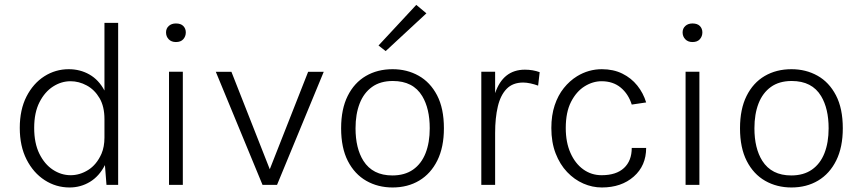

<svg xmlns="http://www.w3.org/2000/svg" viewBox="-20 -776 3610 806"><path d="M272 11Q215 11 167.5 -19.8Q120 -50.5 91.5 -106.5Q63 -162.5 63 -239Q63 -315.5 91.2 -370.8Q119.5 -426 166.2 -455.8Q213 -485.5 268.5 -485.5Q316.5 -485.5 355.5 -463.2Q394.5 -441 418.5 -396V-680H476V0H427L420.5 -83Q396.5 -36 357.5 -12.5Q318.5 11 272 11ZM276.5 -40.5Q315 -40.5 350.2 -62.5Q385.5 -84.5 406 -130.5Q418.5 -160 418.5 -198.5V-276Q418.5 -329 397.8 -364.2Q377 -399.5 344.2 -417.2Q311.5 -435 276 -435Q237.5 -435 202.8 -412.8Q168 -390.5 145.8 -347Q123.5 -303.5 123.5 -239Q123.5 -175 145.2 -130.8Q167 -86.5 202 -63.5Q237 -40.5 276.5 -40.5Z M747.5 0H689.5V-475H747.5ZM718.5 -599.5Q699.5 -599.5 688.2 -611.2Q677 -623 677 -640Q677 -656.5 688.5 -667Q700 -677.5 718.5 -677.5Q739 -677.5 749.5 -666.8Q760 -656 760 -640Q760 -623.5 749.5 -611.5Q739 -599.5 718.5 -599.5Z M1143 0H1082L886 -474.5H951.5L1112.5 -65.5L1273.5 -474.5H1339Z M1628 11Q1566.5 11 1517.5 -17Q1468.5 -45 1440.2 -100.2Q1412 -155.5 1412 -237.5Q1412 -318 1439.5 -373.2Q1467 -428.5 1515.8 -457Q1564.5 -485.5 1628 -485.5Q1688.5 -485.5 1737.2 -458.2Q1786 -431 1814.8 -376Q1843.5 -321 1843.5 -237.5Q1843.5 -158 1816 -102.5Q1788.5 -47 1740 -18Q1691.5 11 1628 11ZM1627 -39.5Q1679 -39.5 1714 -64Q1749 -88.5 1766.5 -133Q1784 -177.5 1784 -237.5Q1784 -320 1752.5 -372.5Q1714.5 -436 1629 -436Q1576.5 -436 1541.8 -411Q1507 -386 1489.8 -341.5Q1472.5 -297 1472.5 -237.5Q1472.5 -153.5 1505.5 -101Q1544.5 -39.5 1627 -39.5ZM1599 -561.5 1569 -585 1727.5 -755.5 1770 -720Z M2058.5 0H2000.5V-475H2058.5V-385Q2092 -483.5 2183.5 -483.5Q2217 -483.5 2245.5 -473L2239 -416.5Q2224.5 -422 2207.2 -425.8Q2190 -429.5 2176.5 -429.5Q2132.5 -429.5 2106.8 -403Q2081 -376.5 2069.8 -328.8Q2058.5 -281 2058.5 -217.5Z M2506.5 11Q2466.5 11 2428.8 -5.5Q2391 -22 2360.8 -53.8Q2330.5 -85.5 2312.5 -132Q2294.5 -178.5 2294.5 -238.5Q2294.5 -292 2308.5 -334Q2322.5 -376 2346.8 -406.2Q2371 -436.5 2402.5 -456Q2451 -485.5 2506.5 -485.5Q2555 -485.5 2592.5 -467Q2630 -448.5 2655.2 -417Q2680.5 -385.5 2692.5 -346L2632 -337Q2618 -381.5 2585.8 -408.2Q2553.5 -435 2505.5 -435Q2468.5 -435 2434 -413.5Q2399.5 -392 2377.2 -348.5Q2355 -305 2355 -238.5Q2355 -178.5 2374.8 -134Q2394.5 -89.5 2428.5 -65Q2462.5 -40.5 2505.5 -40.5Q2567 -40.5 2599.5 -70.8Q2632 -101 2632 -155H2692.5Q2692.5 -80.5 2640.5 -34.8Q2588.5 11 2506.5 11Z M2916 0H2858V-475H2916ZM2887 -599.5Q2868 -599.5 2856.8 -611.2Q2845.5 -623 2845.5 -640Q2845.5 -656.5 2857 -667Q2868.5 -677.5 2887 -677.5Q2907.5 -677.5 2918 -666.8Q2928.5 -656 2928.5 -640Q2928.5 -623.5 2918 -611.5Q2907.5 -599.5 2887 -599.5Z M3302.5 11Q3241 11 3192 -17Q3143 -45 3114.8 -100.2Q3086.5 -155.5 3086.5 -237.5Q3086.5 -318 3114 -373.2Q3141.5 -428.5 3190.2 -457Q3239 -485.5 3302.5 -485.5Q3363 -485.5 3411.8 -458.2Q3460.5 -431 3489.2 -376Q3518 -321 3518 -237.5Q3518 -158 3490.5 -102.5Q3463 -47 3414.5 -18Q3366 11 3302.5 11ZM3301.5 -39.5Q3353.5 -39.5 3388.5 -64Q3423.5 -88.5 3441 -133Q3458.5 -177.5 3458.5 -237.5Q3458.5 -320 3427 -372.5Q3389 -436 3303.5 -436Q3251 -436 3216.2 -411Q3181.5 -386 3164.2 -341.5Q3147 -297 3147 -237.5Q3147 -153.5 3180 -101Q3219 -39.5 3301.5 -39.5Z"/></svg>

Font: Betina Sans Light
Style: Regular
Weight: 300
Designer: Jonathan Pinhorn (font) & Cristiano Sobral (main changes)
Version: Version 2.001;October 6, 2020;FontCreator 13.0.0.2681 64-bit